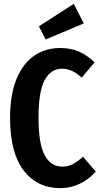

<svg xmlns="http://www.w3.org/2000/svg" viewBox="-20 -956 520 992"><path d="M469 -634 402 -555Q377 -578 352.5 -589.5Q328 -601 300 -601Q243 -601 211 -542.5Q179 -484 179 -347Q179 -213 211 -154Q243 -95 301 -95Q332 -95 355.5 -107.5Q379 -120 409 -146L475 -69Q396 16 291 16Q172 16 102 -75.5Q32 -167 32 -347Q32 -466 65 -547Q98 -628 156.5 -668Q215 -708 291 -708Q345 -708 387.5 -689.5Q430 -671 469 -634ZM413 -835 216 -752 181 -820 361 -936Z"/></svg>

Font: Fira Sans Compressed SemiBold
Style: Regular
Weight: 600
Width: 1
Designer: bBox Type GmbH & Carrois Corporate GbR & Edenspiekermann AG
Foundry: bBox Type GmbH & Carrois Corporate GbR & Edenspiekermann AG
Version: Version 4.301